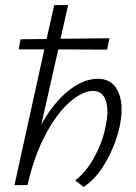

<svg xmlns="http://www.w3.org/2000/svg" viewBox="-20 -731 535 758"><path d="M460 -298Q460 -268 452 -230Q436 -158 397.5 -91Q359 -24 310 7L277 -19Q319 -50 352 -110Q385 -170 397 -232Q404 -267 404 -290Q404 -328 390 -350Q376 -372 347 -372Q307 -372 257 -329.5Q207 -287 161.5 -203Q116 -119 89 -2V0H37L155 -536H54L61 -576L164 -577L194 -711H249L219 -578L412 -580L403 -535L210 -536L143 -239Q192 -327 251 -373.5Q310 -420 366 -420Q413 -420 436.5 -386.5Q460 -353 460 -298Z"/></svg>

Font: Ysabeau Infant Semilight
Style: Italic
Weight: 300
Italic angle: -12°
Designer: Christian Thalmann (Catharsis Fonts)
Version: Version 0.003